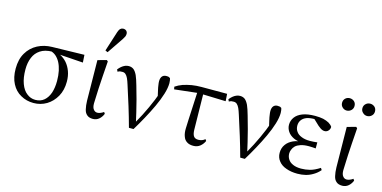

<svg xmlns="http://www.w3.org/2000/svg" viewBox="-73 -1134 3050 1533"><g transform="rotate(15 1451.5 -367.5)"><path d="M251 12Q309 12 358 -17Q406 -46 436 -99Q465 -151 465 -221Q465 -268 451 -306Q437 -344 413 -372Q389 -399 356 -416Q323 -433 286 -437L269 -427Q298 -421 320 -403Q342 -384 357 -356Q372 -327 380 -290Q388 -252 388 -206Q388 -151 374 -108Q359 -65 331 -41Q302 -16 258 -16Q219 -16 188 -41Q156 -65 138 -114Q120 -162 120 -232Q120 -287 138 -330Q155 -372 193 -397Q230 -422 291 -423L317 -418L549 -402L545 -465L280 -459Q215 -458 161 -430Q106 -401 75 -348Q43 -295 43 -217Q43 -144 70 -93Q97 -41 145 -15Q192 12 251 12Z M742 12Q771 12 793 -7Q814 -26 824 -52L815 -65Q803 -56 790 -51Q777 -45 763 -45Q744 -45 732 -61Q719 -76 719 -110Q719 -131 721 -162Q722 -193 724 -236Q726 -278 730 -335Q734 -391 739 -462L729 -471L656 -451L660 -117Q661 -77 668 -48Q674 -19 692 -4Q709 12 742 12ZM698 -542 718 -533 807 -664Q818 -681 823 -692Q827 -702 827 -713Q827 -728 817 -738Q807 -747 791 -747Q778 -747 768 -738Q758 -729 751 -708Z M1039 6H1077Q1109 -46 1141 -105Q1173 -163 1200 -221Q1227 -279 1243 -331Q1259 -383 1259 -422Q1259 -436 1257 -446Q1255 -455 1253 -462Q1248 -466 1241 -469Q1233 -471 1221 -471Q1200 -471 1188 -458Q1175 -444 1175 -415Q1175 -402 1178 -385Q1180 -367 1186 -342Q1192 -316 1201 -276L1209 -335Q1196 -298 1182 -264Q1168 -229 1152 -195Q1136 -160 1117 -123Q1098 -86 1074 -44L1067 -32H1086Q1076 -79 1064 -128Q1052 -176 1039 -228Q1025 -279 1009 -335Q995 -385 982 -415Q968 -444 952 -457Q935 -470 911 -470Q896 -470 881 -464Q865 -457 852 -446Q838 -434 827 -420L835 -403Q845 -409 855 -411Q865 -412 875 -412Q890 -412 901 -402Q912 -392 921 -373Q930 -353 939 -324Q966 -241 991 -160Q1016 -79 1039 6Z M1308 -384 1505 -406 1730 -399 1726 -459H1515Q1473 -459 1435 -453Q1396 -446 1363 -435Q1330 -423 1304 -405ZM1571 12Q1605 12 1628 -7Q1650 -25 1662 -52L1653 -65Q1642 -55 1628 -50Q1613 -45 1598 -45Q1571 -45 1560 -61Q1548 -77 1547 -113L1542 -423L1494 -426L1490 -344Q1488 -303 1486 -263Q1483 -222 1482 -183Q1480 -143 1479 -106Q1478 -68 1488 -42Q1497 -15 1518 -2Q1538 12 1571 12Z M1959 6H1997Q2029 -46 2061 -105Q2093 -163 2120 -221Q2147 -279 2163 -331Q2179 -383 2179 -422Q2179 -436 2177 -446Q2175 -455 2173 -462Q2168 -466 2161 -469Q2153 -471 2141 -471Q2120 -471 2108 -458Q2095 -444 2095 -415Q2095 -402 2098 -385Q2100 -367 2106 -342Q2112 -316 2121 -276L2129 -335Q2116 -298 2102 -264Q2088 -229 2072 -195Q2056 -160 2037 -123Q2018 -86 1994 -44L1987 -32H2006Q1996 -79 1984 -128Q1972 -176 1959 -228Q1945 -279 1929 -335Q1915 -385 1902 -415Q1888 -444 1872 -457Q1855 -470 1831 -470Q1816 -470 1801 -464Q1785 -457 1772 -446Q1758 -434 1747 -420L1755 -403Q1765 -409 1775 -411Q1785 -412 1795 -412Q1810 -412 1821 -402Q1832 -392 1841 -373Q1850 -353 1859 -324Q1886 -241 1911 -160Q1936 -79 1959 6Z M2432 12Q2468 12 2500 4Q2532 -4 2561 -22Q2590 -39 2613 -66L2603 -82Q2558 -53 2522 -44Q2486 -35 2450 -35Q2410 -35 2383 -47Q2355 -59 2342 -80Q2328 -101 2328 -128Q2328 -143 2335 -160Q2341 -177 2356 -192Q2371 -206 2398 -215Q2425 -224 2466 -224Q2484 -224 2496 -223Q2508 -222 2522 -221V-271Q2505 -269 2490 -268Q2475 -267 2460 -267Q2419 -267 2391 -279Q2362 -290 2348 -311Q2333 -331 2333 -360Q2333 -387 2348 -407Q2362 -426 2389 -436Q2415 -445 2453 -445Q2467 -445 2481 -445Q2494 -444 2510 -440L2490 -457L2444 -452L2498 -401Q2510 -391 2519 -385Q2528 -379 2537 -376Q2545 -373 2554 -373Q2573 -373 2585 -387Q2597 -400 2597 -419Q2587 -435 2567 -447Q2547 -458 2519 -465Q2490 -471 2452 -471Q2389 -471 2348 -455Q2307 -439 2287 -411Q2267 -383 2267 -349Q2267 -320 2284 -294Q2301 -268 2335 -252Q2369 -236 2419 -236L2420 -245Q2370 -245 2332 -228Q2294 -211 2274 -182Q2253 -153 2253 -113Q2253 -74 2276 -46Q2298 -17 2339 -3Q2379 12 2432 12Z M2682 -577Q2703 -577 2719 -592Q2734 -606 2734 -628Q2734 -651 2719 -665Q2703 -679 2682 -679Q2661 -679 2646 -665Q2631 -651 2631 -628Q2631 -606 2646 -592Q2661 -577 2682 -577ZM2851 -577Q2872 -577 2888 -592Q2903 -606 2903 -628Q2903 -651 2888 -665Q2872 -679 2851 -679Q2830 -679 2815 -665Q2799 -651 2799 -628Q2799 -606 2815 -592Q2830 -577 2851 -577ZM2803 12Q2832 12 2854 -7Q2875 -26 2885 -52L2876 -65Q2864 -56 2851 -51Q2838 -45 2824 -45Q2805 -45 2793 -61Q2780 -76 2780 -110Q2780 -131 2782 -162Q2783 -193 2785 -236Q2787 -278 2791 -335Q2795 -391 2800 -462L2790 -471L2717 -451L2721 -117Q2722 -77 2729 -48Q2735 -19 2753 -4Q2770 12 2803 12Z"/></g></svg>

Font: Source Serif 4 48pt
Style: Regular
Weight: 400
Designer: Frank Grie√ühammer
Foundry: Adobe Systems Incorporated
Version: Version 4.004;hotconv 1.0.116;makeotfexe 2.5.65601